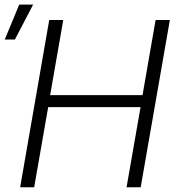

<svg xmlns="http://www.w3.org/2000/svg" viewBox="-50 -796 761 816"><path d="M0 0ZM547.9 0H487.8L547.4 -340.8H154.8L95.2 0H35.6L159.2 -710.9H218.8L163.1 -391.6H555.7L611.3 -710.9H671.9ZM31.7 -776.4H90.8L13.2 -627.9H-29.8Z"/></svg>

Font: Roboto Light
Style: Italic
Weight: 300
Italic angle: -12°
Designer: Google
Version: Version 2.134; 2016; ttfautohint (v1.6)